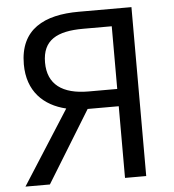

<svg xmlns="http://www.w3.org/2000/svg" viewBox="-52 -782 754 830"><g transform="rotate(-5 324.5 -366.5)"><path d="M457 -386H333C219 -386 156 -432 156 -527C156 -624 219 -658 333 -658H457ZM320 -733C171 -733 64 -680 64 -527C64 -410 133 -344 230 -321L25 0H131L322 -311H457V0H549V-733Z"/></g></svg>

Font: Noto Sans Mono CJK JP Regular
Style: Regular
Weight: 400
Designer: Ryoko NISHIZUKA (kana & ideographs); Paul D. Hunt (Latin, Greek & Cyrillic); Wenlong ZHANG (bopomofo); Sandoll Communica
Foundry: Adobe Systems Incorporated
Version: Version 1.004;PS 1.004;hotconv 1.0.82;makeotf.lib2.5.63406